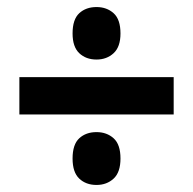

<svg xmlns="http://www.w3.org/2000/svg" viewBox="-20 -625 549 545"><path d="M35 -300V-406H473V-300ZM254 -100Q224 -100 205 -118Q186 -136 186 -175Q186 -215 205 -232.5Q224 -250 254 -250Q283 -250 302.5 -232.5Q322 -215 322 -175Q322 -136 302.5 -118Q283 -100 254 -100ZM254 -456Q224 -456 205 -474Q186 -492 186 -530Q186 -570 205 -587.5Q224 -605 254 -605Q283 -605 302.5 -587.5Q322 -570 322 -530Q322 -492 302.5 -474Q283 -456 254 -456Z"/></svg>

Font: Noto Sans Display SemiCondensed
Style: Regular
Weight: 400
Width: 4
Version: Version 2.003